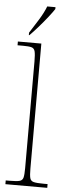

<svg xmlns="http://www.w3.org/2000/svg" viewBox="-63 -989 363 1019"><g transform="rotate(5 118.5 -479.5)"><path d="M7 0V-20H27Q64 -20 80 -24Q96 -28 100 -43.5Q104 -59 104 -94V-662Q104 -699 100 -715.5Q96 -732 81.5 -736Q67 -740 37 -740H7V-760H132V-94Q132 -59 136 -43.5Q140 -28 156.5 -24Q173 -20 209 -20H230V0ZM62 -812Q84 -846 108.5 -885.5Q133 -925 146 -959H190V-949Q179 -932 157 -904Q135 -876 110 -847.5Q85 -819 65 -799H62Z"/></g></svg>

Font: Noto Serif Hebrew SemiCondensed Thin
Style: Regular
Weight: 100
Width: 4
Designer: Monotype Design Team
Foundry: Monotype Imaging Inc.
Version: Version 2.004; ttfautohint (v1.8.4.7-5d5b)